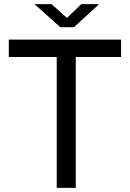

<svg xmlns="http://www.w3.org/2000/svg" viewBox="-20 -916 634 936"><path d="M23 -638V-723H570V-638H349.5V0H256.5V-638ZM274 -783.5 148 -896H231L306.5 -828.5L376.5 -896H463.5L340.5 -783.5Z"/></svg>

Font: Public Sans
Style: Regular
Weight: 400
Designer: The Public Sans project authors (U.S. Web Design System). Libre Franklin designed by Pablo Impallari and Rodrigo Fuenzal
Version: Version 1.008; ttfautohint (v1.8.1) -l 8 -r 50 -G 200 -x 14 